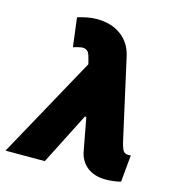

<svg xmlns="http://www.w3.org/2000/svg" viewBox="-137 -833 869 939"><g transform="rotate(15 297.5 -363.5)"><path d="M483 9.9Q428.3 9.9 392.4 -15.4Q356.5 -40.8 344.5 -88.1L312.1 -261.4H304.7L171.9 0H-27L255 -512.8L249.3 -535.5Q244.3 -555.8 239.2 -565.9Q234 -576 223.9 -580.8Q213.8 -585.6 199.6 -583.5Q185.4 -581.3 160.5 -573.9L142 -720.2Q195.3 -737.2 238.6 -737.2Q312.9 -737.2 362.2 -700.6Q411.6 -664.1 426.1 -598L514.2 -203.1Q523.8 -160.2 532.1 -147.5Q540.5 -134.9 558.9 -134.9Q565.7 -134.9 571 -136.4L558.2 0Q547.6 3.9 525 6.9Q502.5 9.9 483 9.9Z"/></g></svg>

Font: Karasuma Gothic
Style: Italic
Weight: 900
Italic angle: -9.39999°
Designer: Rasmus Andersson / Ryoko Nishizuka
Foundry: Genbu
Version: Version 1.00